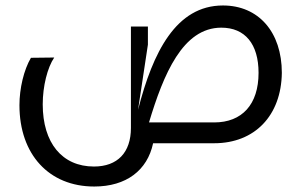

<svg xmlns="http://www.w3.org/2000/svg" viewBox="-20 -523 1087 701"><path d="M794 -503C623 -503 538 -333 484 -122L520 -360V-426H458V-56C458 34 409 85 323 85C207 85 136 -1 136 -142C136 -208 153 -276 178 -313L93 -312C67 -268 51 -200 51 -139C51 41 159 158 324 158C441 158 518 99 539 0H762C910 0 1007 -101 1009 -257C1009 -406 924 -503 794 -503ZM762 -76C743 -76 715 -76 682 -76H594H524C577 -252 647 -422 788 -422C875 -422 924 -362 924 -257C924 -142 864 -76 762 -76Z"/></svg>

Font: Hejaz
Style: Regular
Weight: 400
Designer: Bandar Raffah (Arabic) and Santiago Orozco (Latin)
Foundry: Caramella and Typemade
Version: Version 1.010;hotconv 1.0.109;makeotfexe 2.5.65596